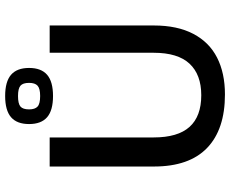

<svg xmlns="http://www.w3.org/2000/svg" viewBox="-94 -786 894 746"><g transform="rotate(-90 353.0 -413.0)"><path d="M359 14Q223 14 151 -55.5Q79 -125 79 -262V-667H192V-263Q192 -169 233 -123.5Q274 -78 356 -78Q436 -78 478.5 -123.5Q521 -169 521 -263V-667H627V-262Q627 -171 594.5 -109Q562 -47 502 -16.5Q442 14 359 14ZM353 -654Q297 -654 270.5 -677Q244 -700 244 -747Q244 -794 270.5 -817Q297 -840 353 -840Q409 -840 435.5 -817Q462 -794 462 -747Q462 -700 435.5 -677Q409 -654 353 -654ZM353 -704Q382 -704 393 -714Q404 -724 404 -747Q404 -771 393 -780.5Q382 -790 353 -790Q323 -790 312 -780.5Q301 -771 301 -747Q301 -724 312 -714Q323 -704 353 -704Z"/></g></svg>

Font: Maven Pro Medium
Style: Regular
Weight: 500
Designer: Joe Prince
Foundry: Joe Prince
Version: Version 2.103